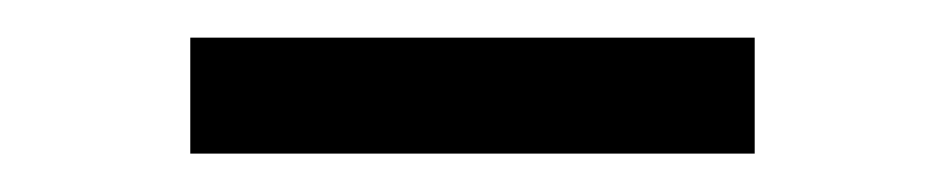

<svg xmlns="http://www.w3.org/2000/svg" viewBox="-20 -282 497 101"><path d="M80.1 -201.2V-262.2H377V-201.2Z"/></svg>

Font: Jacques Francois
Style: Regular
Weight: 400
Designer: Manvel Shmavonyan, Alexei Vanyashin
Foundry: Cyreal (www.cyreal.org)
Version: Version 1.003